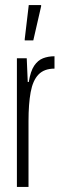

<svg xmlns="http://www.w3.org/2000/svg" viewBox="-20 -741 247 761"><path d="M47 0V-510H86L90 -416H94Q101 -459 115.5 -480.5Q130 -502 150.5 -510Q171 -518 196 -518V-469Q155 -469 132.5 -445.5Q110 -422 101.5 -375.5Q93 -329 93 -261V0ZM78 -581V-586L94 -721H143V-716L112 -581Z"/></svg>

Font: Saira UltraCondensed Light
Style: Regular
Weight: 300
Width: 1
Designer: Hector Gatti with collaboration of the Omnibus-Type team
Foundry: Omnibus-Type
Version: Version 1.101